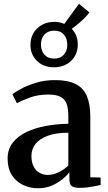

<svg xmlns="http://www.w3.org/2000/svg" viewBox="-20 -966 560 996"><path d="M177 10.5Q135 10.5 99 -6.8Q63 -24 41.2 -58.2Q19.5 -92.5 19.5 -143.5Q19.5 -192 46.2 -226Q73 -260 118.2 -281.5Q163.5 -303 219.5 -313Q275.5 -323 334.5 -324V-363.5Q334.5 -402.5 325.8 -427Q317 -451.5 294.5 -463.5Q272 -475.5 231 -475.5Q176.5 -475.5 134.5 -459.8Q92.5 -444 67.5 -431L44.5 -476.5Q57.5 -488 89.8 -505.5Q122 -523 167.2 -536.8Q212.5 -550.5 265 -550.5Q332 -550.5 372.2 -530.2Q412.5 -510 430.5 -467.8Q448.5 -425.5 448.5 -359.5V-46.5L502 -45V-6.5Q491 -4 472.8 -0.2Q454.5 3.5 434 6Q413.5 8.5 394.5 8.5Q365.5 8.5 352.8 0Q340 -8.5 340 -37V-72.5Q329 -57.5 306 -38Q283 -18.5 250.5 -4Q218 10.5 177 10.5ZM229 -58.5Q255 -58.5 283.8 -72.2Q312.5 -86 334.5 -107.5V-277.5Q271 -277.5 228.5 -262Q186 -246.5 164.5 -219.5Q143 -192.5 143 -157.5Q143 -125 154.2 -102.8Q165.5 -80.5 185 -69.5Q204.5 -58.5 229 -58.5ZM259.5 -617Q205.5 -617 171.8 -650Q138 -683 138 -733.5Q138.5 -786 173.5 -819.2Q208.5 -852.5 263.5 -852.5Q291.5 -852.5 313.5 -842L389.5 -946L443.5 -902Q435.5 -889.5 420.5 -874.2Q405.5 -859 387.5 -844Q369.5 -829 352 -816.5Q383.5 -784.5 383.5 -735.5Q383.5 -683.5 348.8 -650.2Q314 -617 259.5 -617ZM261 -662Q292 -662 310.5 -681.5Q329 -701 329 -733.5Q329 -766 311.2 -786.5Q293.5 -807 261 -807Q230 -807 211.2 -787.5Q192.5 -768 192.5 -735Q192.5 -703 210.5 -682.5Q228.5 -662 261 -662Z"/></svg>

Font: Merriweather 60pt SemiBold
Style: Regular
Weight: 600
Version: Version 2.100